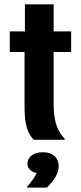

<svg xmlns="http://www.w3.org/2000/svg" viewBox="-20 -645 373 886"><path d="M278.3 0V-5C250 -35 227.5 -75 227.5 -163.3V-405H308.3V-500H227.5V-625H95V-500H25V-405H93.3V-149.2C93.3 -65 109.2 -30 135 0ZM196.7 220.8C224.2 192.5 250.8 159.2 250.8 122.5C250.8 86.7 228.3 57.5 176.7 57.5C132.5 57.5 106.7 81.7 106.7 110C106.7 137.5 130.8 150 149.2 153.3C140.8 172.5 120.8 200 105 216.7V220.8Z"/></svg>

Font: Familjen Grotesk
Style: Bold
Weight: 700
Designer: Anders Wikstroem, Jonas Baeckman, Matilda Gysing, Kristian Moeller
Foundry: Familjen STHLM AB
Version: Version 2.000